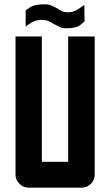

<svg xmlns="http://www.w3.org/2000/svg" viewBox="-20 -870 513 890"><path d="M113 0Q88 0 70 -18Q52 -36 52 -60V-701H174V-120H296V-701H419V-60Q419 -36 401.5 -18Q384 0 358 0ZM99 -822Q110 -830 118.5 -835.5Q127 -841 137 -844Q147 -847 159 -848.5Q171 -850 189 -850Q205 -850 218 -844.5Q231 -839 244 -832Q246 -831 246.5 -830.5Q247 -830 249 -829Q257 -823 267.5 -818Q278 -813 295 -813Q318 -813 336.5 -824Q355 -835 366 -844V-843Q369 -846 371 -846L372 -771Q362 -762 354.5 -756Q347 -750 338 -746.5Q329 -743 317 -741Q305 -739 286 -739Q271 -739 258 -744.5Q245 -750 232 -758V-757Q230 -758 229.5 -758.5Q229 -759 227 -760Q215 -768 203 -773Q191 -778 173 -778Q148 -778 129 -767Q110 -756 99 -747Z"/></svg>

Font: Tschichold
Style: Bold
Weight: 700
Designer: Peter Wiegel
Foundry: Peter Wiegel
Version: Version 1.000; ttfautohint (v1.3)